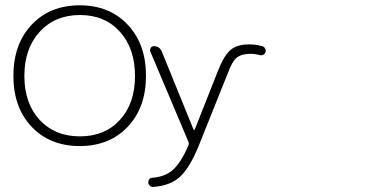

<svg xmlns="http://www.w3.org/2000/svg" viewBox="-20 -741 1468 734"><path d="M131.8 -282.2Q190.4 -219.7 285.6 -219.7Q380.9 -219.7 438.5 -282.7Q496.1 -345.7 496.1 -450.7Q496.1 -555.7 438.5 -619.6Q380.9 -683.6 285.6 -683.6Q190.4 -683.6 131.8 -619.6Q73.2 -555.7 73.2 -450.7Q73.2 -345.7 131.8 -282.2ZM100.6 -256.8Q31.2 -330.1 31.2 -451.2Q31.2 -572.3 101.1 -646.5Q170.9 -720.7 284.7 -720.7Q398.4 -720.7 468.3 -646.5Q538.1 -572.3 538.1 -451.2Q538.1 -330.1 468.3 -256.3Q398.4 -182.6 284.7 -182.6Q170.9 -182.6 100.6 -256.8ZM719.7 -246.1Q720.7 -244.1 722.7 -244.1Q724.6 -244.1 724.6 -246.1L815.4 -475.6Q837.9 -531.2 862.8 -551.3Q887.7 -571.3 932.6 -571.3Q958 -571.3 982.4 -564.5Q990.2 -562.5 993.2 -555.7Q996.1 -551.8 996.1 -546.9Q996.1 -544.9 995.1 -542Q993.2 -535.2 986.8 -531.7Q980.5 -528.3 972.7 -530.3Q956.1 -535.2 937.5 -535.2Q904.3 -535.2 886.2 -521.5Q868.2 -507.8 851.6 -462.9L743.2 -192.4Q706.1 -97.7 664.1 -61.5Q626 -30.3 565.4 -26.4Q564.5 -26.4 564.5 -26.4Q557.6 -26.4 552.7 -31.2Q546.9 -36.1 546.9 -44.9Q546.9 -50.8 550.8 -55.7Q555.7 -61.5 563.5 -61.5Q609.4 -65.4 637.7 -88.9Q670.9 -116.2 700.2 -185.5Q703.1 -192.4 700.2 -199.2L554.7 -543.9Q551.8 -550.8 556.2 -557.6Q560.5 -564.5 568.4 -564.5Q589.8 -564.5 598.6 -543.9Z"/></svg>

Font: irohamaru Light
Style: Regular
Weight: 200
Designer: [Source Han Sans]
Ryoko NISHIZUKA  (kana & ideographs); Paul D. Hunt (Latin, Greek & Cyrillic); Wenlong ZHANG  (bopomofo
Version: Version 1.01